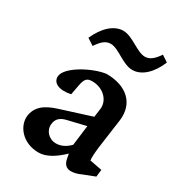

<svg xmlns="http://www.w3.org/2000/svg" viewBox="-182 -871 916 994"><g transform="rotate(30 276.0 -374.0)"><path d="M198 9C241 9 287 -17 337 -65L343 -34C349 -6 365 9 391 9C407 9 428 5 453 -7L520 -33L525 -76L452 -90C449 -105 451 -132 455 -168L480 -349C492 -453 422 -520 300 -520C222 -510 95 -442 88 -386C83 -343 128 -323 194 -337L205 -396C213 -438 224 -450 256 -450C319 -450 370 -403 363 -347L356 -296L173 -238C96 -214 60 -180 53 -126C46 -65 100 9 198 9ZM125 -635 165 -609C190 -646 211 -666 242 -666C289 -666 347 -604 404 -604C459 -604 510 -651 541 -727L503 -752C478 -716 456 -696 427 -696C378 -696 321 -757 264 -757C209 -757 158 -709 125 -635ZM182 -152C185 -182 202 -201 240 -210L349 -236L334 -116C308 -89 280 -77 252 -77C209 -77 177 -113 182 -152Z"/></g></svg>

Font: TPK Tissa Web SemiBold
Style: Italic
Weight: 600
Italic angle: -7°
Designer: Jacques Le Bailly, Suppakit Chalermlarp | Katatrad Co.,Ltd.
Foundry: Jacques Le Bailly, Cadson Demak Co.,Ltd.
Version: Version 5.000;Glyphs 3.1.2 (3151)